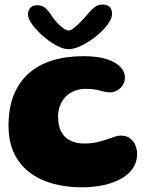

<svg xmlns="http://www.w3.org/2000/svg" viewBox="-20 -765 655 822"><path d="M328.5 36.9Q265.5 36.9 209.2 22Q153 7.1 109.5 -24.7Q66 -56.5 41.2 -106.7Q16.5 -156.9 16.5 -227.9Q16.5 -300.9 38.1 -356.1Q59.6 -411.4 101 -449Q142.4 -486.6 202 -505.6Q261.6 -524.5 337.2 -524.5Q397.8 -524.5 437.1 -511.6Q476.4 -498.8 495.7 -478.1Q515 -457.4 515 -433.5Q515 -415.6 505.8 -401Q496.5 -386.4 481.9 -378Q467.2 -369.6 451.2 -369.6Q436.8 -369.6 423.4 -373.4Q410.1 -377.1 392.4 -380.9Q374.8 -384.6 347.2 -384.6Q321 -384.6 299.4 -376.1Q277.9 -367.6 261.9 -351.8Q246 -335.9 237.3 -313.9Q228.6 -292 228.6 -265.4Q228.6 -225.9 242.4 -200.4Q256.2 -175 281.7 -162.8Q307.1 -150.5 341.8 -150.5Q368.8 -150.5 392.2 -155.6Q415.8 -160.6 435.4 -167.5Q455.1 -174.4 470.1 -179.4Q485.1 -184.5 494.8 -184.5Q522.4 -184.5 538.1 -172Q553.9 -159.5 560.4 -141.2Q567 -122.9 567 -105.4Q567 -70.9 548.9 -44.4Q530.8 -17.9 498.5 0.2Q466.2 18.4 422.8 27.6Q379.2 36.9 328.5 36.9ZM273.2 -554.4Q250.6 -554.4 221 -570.5Q191.4 -586.6 163.8 -610.9Q136.2 -635.2 118.1 -660.1Q100 -685 100 -702.9Q100 -721.9 110.6 -732.2Q121.1 -742.6 138.2 -742.6Q161.4 -742.6 175.2 -730.1Q189 -717.5 202.6 -695.6Q211.5 -681.8 224.8 -667.5Q238 -653.2 251.4 -643.8Q264.9 -634.2 273.6 -634.2Q282.5 -634.2 296.4 -645.1Q310.2 -655.9 325.2 -671.2Q340.1 -686.6 351.8 -700.6Q368.9 -721.1 383.4 -733.2Q397.9 -745.4 419.5 -745.4Q459.6 -745.4 459.6 -704.8Q459.6 -685.4 440.4 -659.6Q421.2 -633.9 391.6 -610Q361.9 -586.1 330.1 -570.2Q298.2 -554.4 273.2 -554.4Z"/></svg>

Font: Gluten Thin
Style: Regular
Weight: 100
Designer: Tyler Finck
Foundry: Etcetera Type Company
Version: Version 1.300